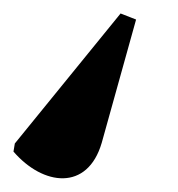

<svg xmlns="http://www.w3.org/2000/svg" viewBox="-102 -72 264 285"><path d="M77 -52 -80 141 -82 153C-38 204 28 212 49 140L100 -43Z"/></svg>

Font: Noto Serif Display Condensed ExtraBold
Style: Italic
Weight: 800
Width: 3
Italic angle: -12°
Designer: Monotype Design Team
Foundry: Monotype Imaging Inc.
Version: Version 2.009